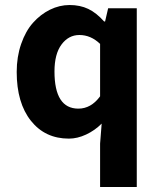

<svg xmlns="http://www.w3.org/2000/svg" viewBox="-20 -543 640 769"><path d="M380.9 206.1V32.2L387.2 -47.9Q359.9 -20.5 325 -4.2Q290 12.2 255.9 12.2Q160.6 12.2 103.8 -59.3Q46.9 -130.9 46.9 -254.9Q46.9 -315.4 64.7 -366.9Q82.5 -418.5 112.3 -451.9Q142.1 -485.4 180.2 -504.2Q218.3 -522.9 258.8 -522.9Q300.8 -522.9 333.5 -507.3Q366.2 -491.7 397 -457H400.9L413.1 -509.8H527.8V206.1ZM293.9 -107.9Q344.7 -107.9 380.9 -157.2V-367.2Q343.8 -402.8 297.9 -402.8Q254.9 -402.8 226.6 -365Q198.2 -327.1 198.2 -256.8Q198.2 -107.9 293.9 -107.9Z"/></svg>

Font: Office Code Pro Bold
Style: Regular
Weight: 700
Designer: Nathan Rutzky & Paul D. Hunt
Foundry: Adobe Systems Incorporated
Version: Version 1.004;PS 001.004;hotconv 1.0.70;makeotf.lib2.5.58329